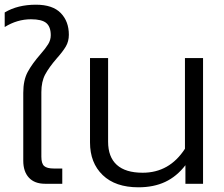

<svg xmlns="http://www.w3.org/2000/svg" viewBox="-20 -782 954 817"><path d="M79 -98V-387Q79 -441 98 -476Q117 -511 152 -551Q174 -576 185 -594Q196 -612 196 -632Q196 -668 177 -684Q158 -700 112 -700Q53 -700 0 -667V-729Q55 -762 133 -762Q204 -762 238.5 -726.5Q273 -691 273 -634Q273 -606 260 -584Q247 -562 221 -533Q189 -496 172.5 -465.5Q156 -435 156 -390V-115Q156 -86 168 -75.5Q180 -65 208 -65H245V0H172Q127 0 103 -26Q79 -52 79 -98Z M363 -176V-535H440V-179Q440 -114 477 -80.5Q514 -47 587 -47Q701 -47 767 -149V-535H844V0H769V-79Q732 -31 683 -8Q634 15 569 15Q471 15 417 -37Q363 -89 363 -176Z"/></svg>

Font: Prompt Light
Style: Regular
Weight: 300
Designer: Katatrad Team
Foundry: CadsonDemak
Version: Version 1.001